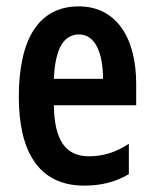

<svg xmlns="http://www.w3.org/2000/svg" viewBox="-20 -572 482 602"><path d="M227 -552C103 -552 39 -452 39 -268C39 -102 98 10 244 10C296 10 342 -1 384 -26V-121C340 -93 302 -82 258 -82C185 -82 150 -134 149 -242H407V-309C407 -453 345 -552 227 -552ZM228 -464C278 -464 303 -407 303 -325H149C153 -422 181 -464 228 -464Z"/></svg>

Font: Noto Sans Myanmar UI ExtraCondensed SemiBold
Style: Regular
Weight: 600
Width: 2
Designer: Monotype Design Team
Foundry: Monotype Imaging Inc.
Version: Version 2.103